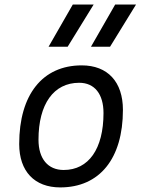

<svg xmlns="http://www.w3.org/2000/svg" viewBox="-20 -815 626 845"><path d="M245.1 9.8C418.5 9.8 521 -117.2 521 -331.5C521 -455.1 453.6 -527.3 339.8 -527.3C167 -527.3 64.5 -398.4 64.5 -181.2C64.5 -61 131.8 9.8 245.1 9.8ZM260.3 -66.9C190.9 -66.9 149.4 -116.2 149.4 -200.2C149.4 -357.4 216.3 -450.7 328.6 -450.7C396.5 -450.7 435.5 -400.9 435.5 -317.4C435.5 -159.7 370.1 -66.9 260.3 -66.9ZM193.8 -609.4H277.8L392.1 -794.9H300.3ZM380.4 -609.4H464.4L578.6 -794.9H486.8Z"/></svg>

Font: Cascadia Mono SemiLight
Style: Italic
Weight: 350
Italic angle: -10°
Monospace: yes
Designer: Aaron Bell
Foundry: Saja Typeworks
Version: Version 2404.023